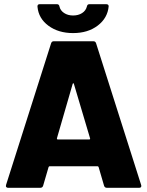

<svg xmlns="http://www.w3.org/2000/svg" viewBox="-20 -897 703 917"><path d="M477 -10 451 -99Q449 -103 446 -103H217Q214 -103 212 -99L186 -10Q183 0 172 0H19Q13 0 10 -3.5Q7 -7 9 -14L224 -690Q227 -700 237 -700H426Q436 -700 439 -690L654 -14Q655 -12 655 -9Q655 0 644 0H491Q480 0 477 -10ZM256 -231H406Q412 -231 410 -237L333 -496Q332 -500 330 -499.5Q328 -499 327 -496L252 -237Q251 -231 256 -231ZM159 -865V-867Q159 -877 170 -877H252Q262 -877 264 -866Q268 -847 286 -835Q304 -823 329 -823Q354 -823 372 -834.5Q390 -846 395 -866Q397 -877 407 -877H487Q499 -877 499 -867Q494 -811 447 -775Q400 -739 329 -739Q259 -739 211.5 -774Q164 -809 159 -865Z"/></svg>

Font: BARLOWEXTRABOLD
Style: Regular
Weight: 800
Designer: Jeremy Tribby
Foundry: Tribby Type
Version: Version 1.422